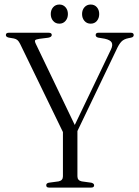

<svg xmlns="http://www.w3.org/2000/svg" viewBox="-20 -848 628 868"><path d="M405.5 -10.5Q405.5 0 392.5 0H201.5Q189 0 189 -10.5Q189 -19.5 200.5 -22L245 -28Q264.5 -32 264.5 -51V-251L71 -649.5Q65 -661.5 58.8 -666.8Q52.5 -672 43 -674L19.5 -678Q6.5 -681 6.5 -689.5Q6.5 -700 20 -700H199.5Q214 -700 214 -690Q214 -680.5 198 -677.5L158 -672.5Q142 -670 139 -666Q136 -662 142 -649.5L318 -283L482 -625Q491 -644.5 484.8 -656Q478.5 -667.5 453.5 -673L423.5 -678Q412.5 -681 412.5 -689.5Q412.5 -700 425 -700H571.5Q584.5 -700 584.5 -689.5Q584.5 -686 582 -682.5Q579.5 -679 571 -677.5L561 -675.5Q540 -671.5 528.8 -659.8Q517.5 -648 506.5 -623.5L330 -255.5V-51Q330 -32 349.5 -28L393 -22Q405.5 -18.5 405.5 -10.5ZM248.5 -741Q231 -741 220.2 -753.5Q209.5 -766 209.5 -784.5Q209.5 -803 220.2 -815.2Q231 -827.5 248.5 -827.5Q265.5 -827.5 276.2 -815.2Q287 -803 287 -784.5Q287 -766 276.2 -753.5Q265.5 -741 248.5 -741ZM390 -741Q372.5 -741 361.8 -753.5Q351 -766 351 -784.5Q351 -803 361.8 -815.2Q372.5 -827.5 390 -827.5Q407.5 -827.5 418 -815.2Q428.5 -803 428.5 -784.5Q428.5 -766 418 -753.5Q407.5 -741 390 -741Z"/></svg>

Font: Fraunces 144pt Soft Light
Style: Regular
Weight: 300
Version: Version 1.000;[0bf87f6ff]